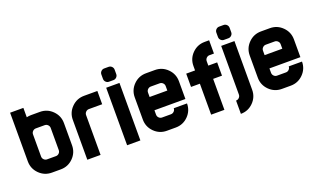

<svg xmlns="http://www.w3.org/2000/svg" viewBox="-90 -1362 3305 1992"><g transform="rotate(-20 1562.5 -366.0)"><path d="M195.3 -439.5V-195.3Q195.3 -175.3 209.7 -160.9Q224.1 -146.5 244.1 -146.5H341.8Q361.8 -146.5 376.2 -160.9Q390.6 -175.3 390.6 -195.3V-439.5Q390.6 -459.5 376.2 -473.9Q361.8 -488.3 341.8 -488.3H244.1Q224.1 -488.3 209.7 -473.9Q195.3 -459.5 195.3 -439.5ZM48.8 -732.4H195.3V-628.9Q218.8 -634.8 244.1 -634.8H341.8Q422.9 -634.8 480 -577.6Q537.1 -520.5 537.1 -439.9V-195.3Q537.1 -114.3 480 -57.1Q422.9 0 341.8 0H244.1Q163.1 0 106 -57.1Q48.8 -114.3 48.8 -195.3Z M781.2 -439.5V0H634.8V-439.5Q634.8 -520.5 691.9 -577.6Q749 -634.8 830.1 -634.8H976.6V-488.3H830.1Q810.1 -488.3 795.7 -473.9Q781.2 -459.5 781.2 -439.5Z M1220.7 0H1074.2V-634.8H1220.7ZM1074.2 -781.2Q1074.2 -801.3 1088.6 -815.7Q1103 -830.1 1123 -830.1H1171.9Q1191.9 -830.1 1206.3 -815.7Q1220.7 -801.3 1220.7 -781.2V-732.4Q1220.7 -712.4 1206.3 -698Q1191.9 -683.6 1171.9 -683.6H1123Q1103 -683.6 1088.6 -698Q1074.2 -712.4 1074.2 -732.4Z M1611.3 -488.3H1513.7Q1493.7 -488.3 1479.2 -473.9Q1464.8 -459.5 1464.8 -439.5V-390.6H1660.2V-439.5Q1660.2 -459.5 1645.8 -473.9Q1631.3 -488.3 1611.3 -488.3ZM1513.7 -634.8H1611.3Q1692.4 -634.8 1749.5 -577.6Q1806.6 -520.5 1806.6 -439.5V-244.1H1464.8V-195.3Q1464.8 -175.3 1479.2 -160.9Q1493.7 -146.5 1513.7 -146.5H1611.3Q1631.3 -146.5 1645.8 -160.9Q1660.2 -175.3 1660.2 -195.3H1806.6Q1806.6 -114.3 1749.5 -57.1Q1692.4 0 1611.3 0H1513.7Q1432.6 0 1375.5 -57.1Q1318.4 -114.3 1318.4 -195.3V-439.5Q1318.4 -520.5 1375.5 -577.6Q1432.6 -634.8 1513.7 -634.8Z M2148.4 -341.8V0H2002V-341.8H1904.3V-488.3H2002V-537.1Q2002 -618.2 2059.1 -675.3Q2116.2 -732.4 2197.3 -732.4H2246.1V-585.9H2197.3Q2177.2 -585.9 2162.8 -571.5Q2148.4 -557.1 2148.4 -537.1V-488.3H2246.1V-341.8Z M2490.2 -97.7Q2490.2 -16.6 2433.1 40.5Q2376 97.7 2294.9 97.7V-48.8Q2314.9 -48.8 2329.3 -63.2Q2343.8 -77.6 2343.8 -97.7V-634.8H2490.2ZM2343.8 -781.2Q2343.8 -801.3 2358.2 -815.7Q2372.6 -830.1 2392.6 -830.1H2441.4Q2461.4 -830.1 2475.8 -815.7Q2490.2 -801.3 2490.2 -781.2V-732.4Q2490.2 -712.4 2475.8 -698Q2461.4 -683.6 2441.4 -683.6H2392.6Q2372.6 -683.6 2358.2 -698Q2343.8 -712.4 2343.8 -732.4Z M2880.9 -488.3H2783.2Q2763.2 -488.3 2748.8 -473.9Q2734.4 -459.5 2734.4 -439.5V-390.6H2929.7V-439.5Q2929.7 -459.5 2915.3 -473.9Q2900.9 -488.3 2880.9 -488.3ZM2783.2 -634.8H2880.9Q2961.9 -634.8 3019 -577.6Q3076.2 -520.5 3076.2 -439.5V-244.1H2734.4V-195.3Q2734.4 -175.3 2748.8 -160.9Q2763.2 -146.5 2783.2 -146.5H2880.9Q2900.9 -146.5 2915.3 -160.9Q2929.7 -175.3 2929.7 -195.3H3076.2Q3076.2 -114.3 3019 -57.1Q2961.9 0 2880.9 0H2783.2Q2702.1 0 2645 -57.1Q2587.9 -114.3 2587.9 -195.3V-439.5Q2587.9 -520.5 2645 -577.6Q2702.1 -634.8 2783.2 -634.8Z"/></g></svg>

Font: Audex
Style: Regular
Weight: 400
Designer: GGBotNet
Foundry: GGBotNet
Version: 1.00